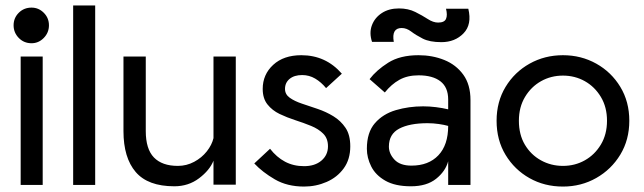

<svg xmlns="http://www.w3.org/2000/svg" viewBox="-20 -680 2367 706"><path d="M56 0V-472H137V0ZM96 -521Q68 -521 49 -540.5Q30 -560 30 -587Q30 -614 49 -633Q68 -652 96 -652Q122 -652 141 -633Q160 -614 160 -587Q160 -560 141 -540.5Q122 -521 96 -521Z M249 0V-660H330V0Z M847 -472V-1H765V-89Q751 -54 712 -24.5Q673 5 621 5Q524 5 479 -47.5Q434 -100 434 -198V-472H516V-198Q516 -132 546 -101Q576 -70 634 -70Q666 -70 694 -85Q722 -100 740.5 -123.5Q759 -147 765 -172V-472Z M1098 6Q1036 6 990.5 -20.5Q945 -47 915 -79L973 -133Q997 -102 1028 -85.5Q1059 -69 1098 -69Q1138 -69 1162 -89.5Q1186 -110 1186 -142Q1186 -171 1168.5 -188.5Q1151 -206 1124 -217Q1097 -228 1066 -238Q1035 -248 1008 -261Q981 -274 963.5 -296Q946 -318 946 -353Q946 -406 984.5 -441.5Q1023 -477 1088 -477Q1178 -477 1237 -409L1179 -356Q1161 -378 1139 -391Q1117 -404 1091 -404Q1062 -404 1045 -390Q1028 -376 1028 -353Q1028 -333 1045.5 -320.5Q1063 -308 1090 -299Q1117 -290 1148 -279.5Q1179 -269 1206 -252.5Q1233 -236 1250.5 -210Q1268 -184 1268 -142Q1268 -94 1244 -61Q1220 -28 1181 -11Q1142 6 1098 6Z M1491 5Q1433 5 1397 -15.5Q1361 -36 1345 -68Q1329 -100 1329 -133Q1329 -193 1358.5 -227Q1388 -261 1435.5 -275Q1483 -289 1536 -289Q1559 -289 1583 -286Q1607 -283 1628 -278V-314Q1628 -359 1599.5 -381Q1571 -403 1519 -403Q1478 -403 1448.5 -386.5Q1419 -370 1395 -340L1339 -389Q1364 -422 1407.5 -449.5Q1451 -477 1519 -477Q1570 -477 1613.5 -459.5Q1657 -442 1683.5 -405.5Q1710 -369 1710 -312V0H1628V-87Q1618 -50 1583.5 -22.5Q1549 5 1491 5ZM1493 -71Q1556 -71 1592 -109Q1628 -147 1628 -217Q1614 -221 1593.5 -224Q1573 -227 1552 -227Q1486 -227 1448 -207Q1410 -187 1410 -141Q1410 -115 1430.5 -93Q1451 -71 1493 -71ZM1457 -577Q1419 -577 1428 -526H1348Q1337 -559 1347.5 -587Q1358 -615 1384 -632Q1410 -649 1447 -649Q1481 -649 1507 -636Q1533 -623 1553 -610Q1573 -597 1591 -597Q1614 -597 1620 -610.5Q1626 -624 1620 -648H1702Q1716 -590 1684.5 -557.5Q1653 -525 1603 -525Q1560 -525 1534.5 -538Q1509 -551 1492 -564Q1475 -577 1457 -577Z M2050 6Q1982 6 1927 -25Q1872 -56 1839 -110.5Q1806 -165 1806 -236Q1806 -306 1839 -360.5Q1872 -415 1927.5 -446Q1983 -477 2050 -477Q2117 -477 2172.5 -446Q2228 -415 2261 -360.5Q2294 -306 2294 -236Q2294 -166 2261 -111.5Q2228 -57 2172.5 -25.5Q2117 6 2050 6ZM2050 -70Q2094 -70 2130.5 -90.5Q2167 -111 2189.5 -148.5Q2212 -186 2212 -236Q2212 -286 2189.5 -323.5Q2167 -361 2130.5 -381.5Q2094 -402 2050 -402Q2006 -402 1969.5 -381.5Q1933 -361 1910.5 -323.5Q1888 -286 1888 -236Q1888 -185 1910 -148Q1932 -111 1969 -90.5Q2006 -70 2050 -70Z"/></svg>

Font: Lil Grotesk Medium
Style: Regular
Weight: 500
Designer: Bastien Sozeau
Foundry: NBR — Bastien Sozeau
Version: Version 3.003; ttfautohint (v1.8.4.7-5d5b);gftools[0.9.33]